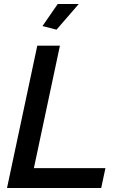

<svg xmlns="http://www.w3.org/2000/svg" viewBox="-20 -938 600 958"><path d="M262 -790 192 -808 268 -918H373ZM166 -710H279L149 -99H506L485 0H15Z"/></svg>

Font: Raleway-v4020 SemiBold
Style: Italic
Weight: 600
Italic angle: -12°
Designer: Matt McInerney, Pablo Impallari, Rodrigo Fuenzalida
Foundry: Matt McInerney, Pablo Impallari, Rodrigo Fuenzalida
Version: Version 4.020;PS 004.020;hotconv 1.0.88;makeotf.lib2.5.64775